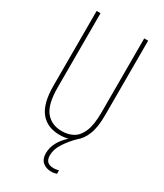

<svg xmlns="http://www.w3.org/2000/svg" viewBox="-228 -800 941 1104"><g transform="rotate(30 243.0 -248.5)"><path d="M254 139Q254 193 308 193Q319 193 329 191Q339 189 343 188V211Q337 213 327.5 215Q318 217 307 217Q273 217 250.5 198Q228 179 228 140Q228 68 299 3Q274 10 243 10Q161 10 116.5 -44.5Q72 -99 72 -217V-714H98V-221Q98 -109 136.5 -62Q175 -15 243 -15Q286 -15 318.5 -33.5Q351 -52 369.5 -97Q388 -142 388 -221V-714H414V-217Q414 -139 395 -91.5Q376 -44 345 -20Q309 15 281.5 56.5Q254 98 254 139Z"/></g></svg>

Font: Noto Sans Hebrew ExtraCondensed Thin
Style: Regular
Weight: 100
Width: 2
Designer: Monotype Design Team
Foundry: Monotype Imaging Inc.
Version: Version 2.004; ttfautohint (v1.8.4.7-5d5b)